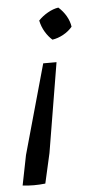

<svg xmlns="http://www.w3.org/2000/svg" viewBox="-50 -526 382 733"><g transform="rotate(-5 141.0 -159.0)"><path d="M7 172 30 57 126 -286H177L120 57L94 172Q50 177 7 172ZM169 -373Q154 -386 142 -406Q130 -426 125 -450Q140 -466 161 -478Q182 -490 202 -493Q220 -477 231.5 -457Q243 -437 246 -416Q232 -399 211 -387.5Q190 -376 169 -373Z"/></g></svg>

Font: Piazzolla Thin Medium
Style: Italic
Weight: 500
Italic angle: -11.3°
Version: Version 2.005